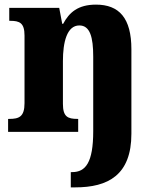

<svg xmlns="http://www.w3.org/2000/svg" viewBox="-20 -570 677 830"><path d="M286 240H305C447 240 548 187 548 8V-357C548 -492 495 -550 395 -550C317 -550 279 -516 253 -467H249L236 -536H20V-480H24C65 -480 86 -471 86 -416V-124C86 -65 62 -56 20 -56H15V0H318V-56H315C273 -56 252 -65 252 -121V-306C252 -387 269 -460 323 -460C369 -460 383 -410 383 -325V-3C383 133 350 174 292 174H286Z"/></svg>

Font: Noto Serif Lao SemiCondensed ExtraBold
Style: Regular
Weight: 800
Width: 4
Designer: Monotype Design Team
Foundry: Monotype Imaging Inc.
Version: Version 2.003